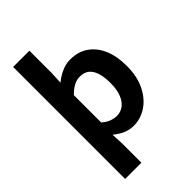

<svg xmlns="http://www.w3.org/2000/svg" viewBox="-292 -906 1228 1228"><g transform="rotate(-45 322.0 -291.5)"><path d="M79 215V-798H226V-598L222 -513Q254 -539 292 -556.5Q330 -574 370 -574Q442 -574 493 -538.5Q544 -503 571 -439.5Q598 -376 598 -289Q598 -193 564 -125Q530 -57 475.5 -21.5Q421 14 360 14Q320 14 286.5 -1Q253 -16 222 -42L226 44V215ZM328 -107Q361 -107 388 -126.5Q415 -146 431 -186Q447 -226 447 -287Q447 -340 435 -377.5Q423 -415 399 -434Q375 -453 336 -453Q308 -453 281.5 -439Q255 -425 226 -396V-149Q253 -125 279 -116Q305 -107 328 -107Z"/></g></svg>

Font: Noto Sans KR Thin
Style: Bold
Weight: 700
Version: Version 2.004-H2;hotconv 1.0.118;makeotfexe 2.5.65603